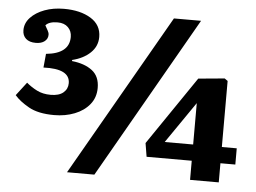

<svg xmlns="http://www.w3.org/2000/svg" viewBox="-51 -780 1148 860"><g transform="rotate(5 522.5 -350.0)"><path d="M280 14 697 -714H819L403 14ZM832 0V-86H629L619 -147L829 -455L947 -466L961 -456V-159H1028V-86H961V0ZM704 -159H832V-345ZM200 -236Q128 -236 85.5 -260Q43 -284 21 -310L67 -370Q88 -352 114.5 -338.5Q141 -325 177 -325Q214 -325 233.5 -341.5Q253 -358 253 -384Q253 -449 134 -444L140 -506Q244 -516 244 -591Q244 -617 227 -634Q210 -651 180 -651Q141 -651 126 -633Q133 -620 138.5 -610.5Q144 -601 144 -592Q144 -574 129.5 -562.5Q115 -551 90 -551Q61 -551 45.5 -565Q30 -579 30 -603Q30 -635 53.5 -660Q77 -685 116 -699.5Q155 -714 203 -714Q277 -714 324 -685Q371 -656 371 -602Q371 -560 340 -530.5Q309 -501 259 -489V-484Q316 -478 350 -452Q384 -426 384 -374Q384 -331 359 -300Q334 -269 292 -252.5Q250 -236 200 -236Z"/></g></svg>

Font: Literata 12pt
Style: Bold
Weight: 700
Designer: Latin by Veronika Burian and Jose Scaglione. Greek by Irene Vlachou. Cyrillic by Vera Evstafieva.
Foundry: TypeTogether
Version: Version 3.002